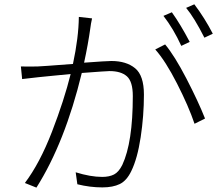

<svg xmlns="http://www.w3.org/2000/svg" viewBox="-20 -855 1040 893"><path d="M969.7 -698.2 930.7 -679.7Q883.8 -772.5 845.7 -818.4L883.8 -835Q932.6 -770.5 969.7 -698.2ZM862.3 -660.2 823.2 -641.6Q787.1 -720.7 740.2 -781.2L779.3 -797.9Q819.3 -742.2 862.3 -660.2ZM346.7 -776.4 408.2 -769.5Q402.3 -743.2 400.4 -725.6Q389.6 -648.4 371.1 -563.5Q476.6 -571.3 498 -571.3Q567.4 -571.3 608.4 -537.6Q649.4 -503.9 649.4 -415Q649.4 -316.4 634.3 -216.8Q619.1 -117.2 590.8 -59.6Q569.3 -14.6 537.1 1Q504.9 16.6 456.1 16.6Q398.4 16.6 339.8 2L332 -53.7Q401.4 -32.2 455.1 -32.2Q488.3 -32.2 510.3 -43.5Q532.2 -54.7 548.8 -87.9Q597.7 -192.4 597.7 -408.2Q597.7 -475.6 570.3 -500Q543 -524.4 489.3 -524.4Q476.6 -524.4 360.4 -515.6Q282.2 -192.4 149.4 17.6L95.7 -3.9Q165 -95.7 221.7 -242.2Q278.3 -388.7 308.6 -510.7Q274.4 -507.8 223.1 -502.4Q171.9 -497.1 160.2 -496.1Q126 -492.2 83 -487.3L77.1 -545.9Q116.2 -544.9 155.3 -545.9Q167 -545.9 319.3 -557.6Q345.7 -680.7 346.7 -776.4ZM702.1 -625 748 -648.4Q792 -595.7 847.2 -489.3Q902.3 -382.8 933.6 -303.7L884.8 -279.3Q857.4 -360.4 803.7 -465.8Q750 -571.3 702.1 -625Z"/></svg>

Font: Gen Shin Gothic Monospace Light
Style: Regular
Weight: 300
Designer: [Source Han Sans]
Ryoko NISHIZUKA  (kana & ideographs); Paul D. Hunt (Latin, Greek & Cyrillic); Wenlong ZHANG  (bopomofo
Version: Version 1.002.20150607